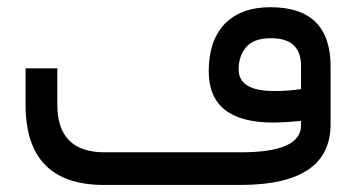

<svg xmlns="http://www.w3.org/2000/svg" viewBox="-20 -523 1007 543"><path d="M660.5 0H273.8Q52.3 0 52.3 -226.7V-329.7H142.1V-227.2Q142.1 -92.3 275.4 -92.3H662.1Q831.3 -92.3 831.3 -168.2V-180V-181H830.3Q789.7 -176.9 752.8 -176.4Q570.3 -176.4 570.3 -321Q570.3 -364.6 581.5 -397.9Q592.8 -431.3 614.9 -454.9Q661.5 -502.6 744.6 -502.6Q914.9 -502.6 914.9 -335.4V-171.8Q914.9 0 660.5 0ZM831.3 -336.9Q831.3 -415.4 745.6 -414.9Q721 -414.9 703.3 -408.2Q685.6 -401.5 674.4 -387.7Q654.9 -363.1 654.9 -326.7Q654.9 -265.1 756.9 -265.6Q794.4 -265.6 830.3 -270.8H831.3V-271.8Z"/></svg>

Font: Fira Code
Style: Regular
Weight: 400
Designer: Carrois Corporate, Edenspiekermann AG, Nikita Prokopov
Foundry: Carrois Corporate, Edenspiekermann AG, Nikita Prokopov
Version: Version 5.002